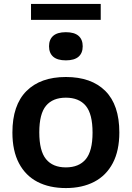

<svg xmlns="http://www.w3.org/2000/svg" viewBox="-20 -945 669 975"><path d="M43 -272Q43 -411 114.2 -482.5Q185.5 -554 314.5 -554Q444 -554 515 -483Q586 -412 586 -272.5Q586 -180 552.8 -116.8Q519.5 -53.5 458.5 -21.8Q397.5 10 314.5 10Q231 10 170.2 -21.5Q109.5 -53 76.2 -116.2Q43 -179.5 43 -272ZM450 -271.5Q450 -366.5 415.5 -407.8Q381 -449 314.5 -449Q248 -449 213.8 -408Q179.5 -367 179.5 -273Q179.5 -178.5 213.8 -136.8Q248 -95 314.5 -95Q381 -95 415.5 -136.5Q450 -178 450 -271.5ZM229 -710Q229 -744.5 250.2 -763Q271.5 -781.5 314.5 -781.5Q357.5 -781.5 378.8 -763Q400 -744.5 400 -710Q400 -675.5 378.8 -657Q357.5 -638.5 314.5 -638.5Q271.5 -638.5 250.2 -657Q229 -675.5 229 -710ZM137.5 -844V-925H491.5V-844Z"/></svg>

Font: Encode Sans Semi Expanded SmBd
Style: Regular
Weight: 600
Width: 6
Designer: Multiple Designers
Foundry: Impallari Type
Version: Version 2.000